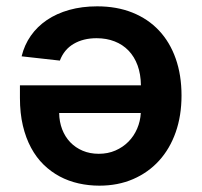

<svg xmlns="http://www.w3.org/2000/svg" viewBox="-20 -576 633 603"><path d="M285.2 -556.1Q346.9 -556.1 396 -536.4Q445 -516.7 479.2 -480.3Q513.5 -443.9 531.8 -392Q550.1 -340.2 550.1 -275.9Q550.1 -212.7 531.8 -160.7Q513.5 -108.7 479.6 -71.4Q445.7 -34.1 398.1 -13.5Q350.5 7.1 291.9 7.1Q258.5 7.1 226.9 0Q195.3 -7.1 167.6 -21.8Q139.9 -36.6 117 -58.9Q94.1 -81.3 77.6 -111.9Q61.1 -142.4 51.8 -181.5Q42.6 -220.5 42.6 -268.5V-307.9H422.6Q422.2 -343 412.1 -370.6Q402 -398.1 383.7 -417.1Q365.4 -436.1 340 -446Q314.6 -456 283.4 -456Q241.5 -456 211.3 -438.2Q181.1 -420.5 168 -385.7L47.9 -399.1Q56.5 -434.7 76.7 -463.6Q96.9 -492.5 127.3 -513.1Q157.7 -533.7 197.6 -544.9Q237.6 -556.1 285.2 -556.1ZM165.8 -221.2Q166.2 -193.5 175.2 -169.9Q184.3 -146.3 200.6 -129.3Q217 -112.2 239.7 -102.6Q262.4 -93 290.1 -93Q318.9 -93 342.5 -103.3Q366.1 -113.6 383.3 -131Q400.6 -148.4 410.7 -171.9Q420.8 -195.3 422.2 -221.2Z"/></svg>

Font: Interop SemBd
Style: Regular
Weight: 600
Designer: Rasmus Andersson, Google, Jang Haemin
Foundry: jhaemin
Version: Version 1.008